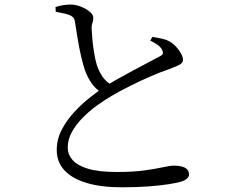

<svg xmlns="http://www.w3.org/2000/svg" viewBox="-20 -782 1040 829"><path d="M628.9 -606.6 637.8 -622.7Q658.3 -619.5 677.2 -615.5Q696.1 -611.6 709.2 -604.5Q727.3 -594.7 741 -579.5Q754.8 -564.2 762.5 -549.5Q770.2 -534.7 770.2 -524.2Q770.2 -509.9 753 -501.4Q735.9 -493 705.6 -481.8Q674.6 -471.4 630.4 -452.3Q586.3 -433.2 541.6 -410.8Q496.9 -388.5 462.2 -368.1Q432.7 -351 399.5 -327Q366.2 -303.1 337.4 -274Q308.6 -245 290.5 -212.4Q272.4 -179.8 272.4 -144.8Q272.4 -115.6 293 -91.5Q313.6 -67.5 359.9 -53.5Q406.3 -39.4 484.4 -39.4Q555.5 -39.4 604.7 -46.4Q653.8 -53.3 684.5 -60.1Q715.3 -66.9 729.7 -66.9Q747.5 -66.9 762.7 -63.6Q777.9 -60.2 787 -51.7Q796.1 -43.2 796.1 -28.5Q796.1 -18.2 785.9 -9.8Q775.6 -1.5 759.7 3Q741.7 8 707.9 13.4Q674.1 18.7 623.6 22.7Q573.1 26.7 505.5 26.7Q417.9 26.7 355.2 8.3Q292.5 -10.2 258.7 -46.1Q225 -82.1 225 -134.3Q225 -181.4 247.5 -223.7Q270 -266 303.7 -301.5Q337.3 -337.1 371 -363.1Q404.7 -389.2 426.1 -403.9Q453.3 -421.6 488.4 -441.3Q523.5 -461 558.4 -479.6Q593.3 -498.1 622 -513.3Q650.8 -528.5 666.9 -537.1Q679.7 -542.9 682.3 -549.1Q685 -555.3 680.4 -565.3Q674.1 -579.3 659.5 -589.1Q645 -598.9 628.9 -606.6ZM219.8 -751.8Q239.8 -757.6 254.3 -760Q268.8 -762.3 283.6 -762.3Q307 -762.3 329.6 -753.2Q352.2 -744 367.4 -731.3Q382.6 -718.6 382.6 -706.7Q383.3 -693.8 379.2 -683.2Q375 -672.6 375.8 -655Q376.6 -635.7 379.2 -608.1Q381.9 -580.5 386.7 -552.1Q391.5 -523.6 397.5 -503.3Q406.9 -473.9 422.8 -450.7Q438.8 -427.4 466.3 -412.3L419.5 -381.9Q392.5 -397.5 375 -423.3Q357.6 -449.1 347.5 -476.4Q338.7 -502.4 330.6 -537Q322.5 -571.6 316.1 -610.2Q309.7 -648.8 304.1 -684.7Q302.7 -697.6 297.1 -705.2Q291.4 -712.7 276.4 -718.4Q263.9 -722.7 248 -725.7Q232.1 -728.8 220.6 -731.1Z"/></svg>

Font: Noto Serif TC
Style: Regular
Weight: 200
Designer: Ryoko NISHIZUKA 西塚涼子 (kana & ideographs); Frank Grießhammer (Latin, Greek & Cyrillic); Wenlong ZHANG 张文龙 (bopomofo); San
Foundry: Adobe
Version: Version 2.001;hotconv 1.1.0;makeotfexe 2.6.0